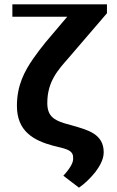

<svg xmlns="http://www.w3.org/2000/svg" viewBox="-20 -731 540 885"><path d="M37 -654H290L190 -536C169 -510 150 -485 134 -462C93 -403 58 -338 58 -243C58 -127 133 -84 226 -59L263 -50C293 -42 319 -33 317 -3C318 7 315 19 307 33C299 47 287 63 272 79L344 134C372 115 400 87 421 60C438 37 458 5 458 -29C458 -114 384 -132 315 -152L276 -163C229 -178 198 -196 198 -256C198 -356 248 -409 297 -465L473 -670V-711H37Z"/></svg>

Font: Aerodynamic
Style: Regular
Weight: 500
Designer: Google
Version: Version 2.000980; 2014